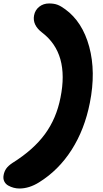

<svg xmlns="http://www.w3.org/2000/svg" viewBox="-80 -832 594 1111"><path d="M32.2 258.8Q15.6 258.8 -1 254.4Q-17.6 250 -32.7 241.5Q-47.9 232.9 -55.4 217.3Q-63 201.7 -59.1 181.2Q-55.2 159.7 -43.7 143.3Q-32.2 127 -7.8 110.8Q113.8 34.7 180.2 -56.2Q246.6 -147 270 -267.1Q321.8 -522.5 164.1 -643.1Q106.4 -687 117.2 -743.2Q123 -773.9 147 -793Q170.9 -812 204.1 -812Q232.9 -812 252.7 -804.4Q272.5 -796.9 296.9 -778.8Q397 -706.5 436.3 -561.5Q475.6 -416.5 439.9 -236.8Q409.7 -83 334.5 34.9Q259.3 152.8 146 223.1Q88.9 258.8 32.2 258.8Z"/></svg>

Font: Shantell Sans Normal
Style: Italic
Weight: 800
Italic angle: -11.31°
Designer: Stephen Nixon, Anya Danilova, Shantell Martin
Foundry: Arrow Type
Version: Version 1.006;[559af2be0]